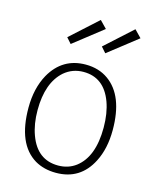

<svg xmlns="http://www.w3.org/2000/svg" viewBox="-109 -778 685 858"><g transform="rotate(15 234.0 -349.0)"><path d="M233.4 -27.3Q136.7 -27.3 99.6 -128.9Q81.1 -178.7 81.1 -243.2Q81.1 -370.1 147.5 -428.7Q185.5 -460.9 236.3 -460.9Q331.1 -460.9 368.2 -360.4Q386.7 -309.6 386.7 -243.2Q386.7 -108.4 315.4 -53.7Q280.3 -27.3 233.4 -27.3ZM237.3 -495.1Q129.9 -495.1 75.2 -398.4Q39.1 -333 39.1 -243.2Q39.1 -75.2 134.8 -17.6Q176.8 6.8 232.4 6.8Q344.7 6.8 396.5 -94.7Q428.7 -157.2 428.7 -243.2Q428.7 -402.3 341.8 -463.9Q297.9 -495.1 237.3 -495.1ZM282.2 -671.9 250 -705.1 125 -591.8 147.5 -566.4ZM442.4 -671.9 410.2 -705.1 285.2 -591.8 307.6 -566.4Z"/></g></svg>

Font: Yaldevi Colombo ExtraLight
Style: Regular
Weight: 275
Designer: Sol Matas, Denzil Rajitha, Kosala Senevirathne and Pathum Egodawatta
Foundry: Mooniak
Version: Version 1.020 ; ttfautohint (v1.6)